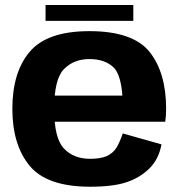

<svg xmlns="http://www.w3.org/2000/svg" viewBox="-20 -720 706 746"><path d="M330.5 5.5V-103Q266 -103 228.5 -143Q190.5 -182.5 190.5 -296.5Q190.5 -413 228.5 -451.5Q267 -490.5 327.5 -490.5Q390 -490.5 424.5 -455Q450 -424.5 455.5 -348.5H175V-247H622Q625.5 -269.5 625.5 -297Q625.5 -437.5 561 -518.5Q496 -599 327.5 -599Q163.5 -599 96 -519.5Q28 -440 28 -297Q28 -157 95.5 -75.5Q162.5 5.5 330.5 5.5ZM330.5 -103V5.5Q419.5 5.5 471.5 -12Q523 -29 560 -65Q596.5 -100.5 607.5 -159L457 -201.5Q446.5 -170 432.5 -146Q417.5 -123 392.5 -112.5Q368 -103 330.5 -103ZM157 -639H498V-700.5H157Z"/></svg>

Font: Anybody Thin
Style: Bold
Weight: 700
Version: Version 1.113;gftools[0.9.25]